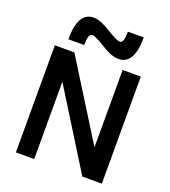

<svg xmlns="http://www.w3.org/2000/svg" viewBox="-171 -1106 1090 1230"><g transform="rotate(20 374.0 -491.0)"><path d="M81 0V-730H214L541 -206H543V-730H667V0H534L208 -524H206V0ZM493 -787Q467 -787 436.5 -799Q406 -811 365 -837Q339 -854 317 -864Q295 -874 284 -874Q270 -874 263.5 -855.5Q257 -837 257 -796H149Q149 -982 255 -982Q281 -982 311.5 -969.5Q342 -957 383 -931Q410 -914 431.5 -904Q453 -894 464 -894Q478 -894 484.5 -913Q491 -932 491 -972H599Q599 -787 493 -787Z"/></g></svg>

Font: M PLUS 1 Thin SemiBold
Style: Regular
Weight: 600
Version: Version 1.001